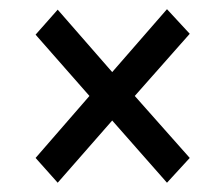

<svg xmlns="http://www.w3.org/2000/svg" viewBox="-20 -392 445 416"><path d="M105 3.9 57.1 -49.8 173.8 -184.1 57.1 -316.9 105 -371.1 223.1 -235.8 341.8 -372.1 391.1 -318.8 272 -184.1 391.1 -49.8 341.8 3.9 223.1 -130.9Z"/></svg>

Font: Junicode SmCond Medium
Style: Italic
Weight: 500
Width: 4
Italic angle: -11°
Designer: Peter S. Baker
Version: Version 2.206